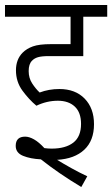

<svg xmlns="http://www.w3.org/2000/svg" viewBox="-20 -642 450 770"><path d="M212 -238Q168 -238 126 -218Q96 -243 70 -278.5Q44 -314 44 -360Q44 -404 71 -431Q87 -447 112 -456Q137 -465 185 -465H263V-575H0V-622H410V-575H314V-417H176Q147 -417 132 -412.5Q117 -408 108 -398Q95 -385 95 -357Q95 -329 109 -307.5Q123 -286 139 -271Q176 -285 218 -285Q282 -285 319.5 -246.5Q357 -208 357 -144Q357 -78 318 -41.5Q279 -5 209 -1Q235 15 266.5 32.5Q298 50 330 65L306 108Q216 54 144 -3Q102 -5 72.5 -17Q43 -29 43 -57Q43 -94 81 -94Q97 -94 116.5 -83Q136 -72 158 -48Q173 -46 187 -46Q243 -46 274 -70Q305 -94 305 -145Q305 -191 280 -214.5Q255 -238 212 -238Z"/></svg>

Font: Noto Sans Devanagari UI Condensed Light
Style: Regular
Weight: 300
Width: 3
Designer: Jelle Bosma - Monotype Design Team
Foundry: Monotype Imaging Inc.
Version: Version 2.004; ttfautohint (v1.8.4.7-5d5b)